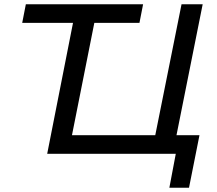

<svg xmlns="http://www.w3.org/2000/svg" viewBox="-20 -720 1015 899"><path d="M201 0 327 -639 346 -613H84L101 -700H650L633 -613H395L426 -639L299 0ZM201 0 341 -700H439L317 -87H707L830 -700H929L789 0ZM773 159 808 -26 826 0H690L707 -87H914L865 159Z"/></svg>

Font: MOST Montserrat Medium
Style: Italic
Weight: 500
Italic angle: -11.3°
Designer: Julieta Ulanovsky
Foundry: Julieta Ulanovsky
Version: Version 8.000;March 11, 2024;FontCreator 15.0.0.2926 64-bit